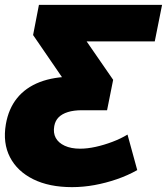

<svg xmlns="http://www.w3.org/2000/svg" viewBox="-47 -562 686 789"><path d="M249 207Q155 207 89.5 174.5Q24 142 -6 84Q-36 26 -23 -51Q-12 -115 23 -158.5Q58 -202 116 -224.5Q174 -247 254 -247H341L244 -192L89 -418L113 -542H619L589 -392H231L264 -457L418 -234L393 -109H290Q256 -109 232 -101.5Q208 -94 194 -80Q180 -66 176 -44Q171 -16 182 4.5Q193 25 219 37Q245 49 282 49Q312 49 346 41.5Q380 34 414.5 21Q449 8 477 -9L517 137Q478 159 433 174.5Q388 190 341.5 198.5Q295 207 249 207Z"/></svg>

Font: Montserrat Thin ExtraBold
Style: Italic
Weight: 800
Italic angle: -11.3°
Version: Version 9.000